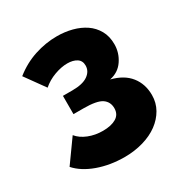

<svg xmlns="http://www.w3.org/2000/svg" viewBox="-133 -640 723 755"><g transform="rotate(-30 228.5 -262.5)"><path d="M30 -467Q74 -502 124.5 -518.5Q175 -535 226 -535Q262 -535 294.5 -526.5Q327 -518 352 -501Q377 -484 392 -457.5Q407 -431 407 -395Q407 -356 385 -323.5Q363 -291 323 -283Q379 -269 407 -233.5Q435 -198 435 -148Q435 -113 418.5 -84Q402 -55 373.5 -34Q345 -13 305.5 -1.5Q266 10 221 10Q155 10 99.5 -10Q44 -30 13 -65L86 -167Q103 -146 133 -134Q163 -122 198 -122Q236 -122 258.5 -135.5Q281 -149 281 -177Q281 -206 258.5 -221.5Q236 -237 175 -237H130V-320H173Q220 -320 243.5 -336.5Q267 -353 267 -379Q267 -401 250.5 -411.5Q234 -422 208 -422Q181 -422 149.5 -410.5Q118 -399 94 -378Z"/></g></svg>

Font: Oxford Sans
Style: Regular
Weight: 800
Designer: Matt McInerney, Pablo Impallari, Rodrigo Fuenzalida
Foundry: Matt McInerney, Pablo Impallari, Rodrigo Fuenzalida
Version: Version 3.000g; ttfautohint (v1.5) -l 8 -r 28 -G 28 -x 14 -D